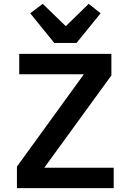

<svg xmlns="http://www.w3.org/2000/svg" viewBox="-20 -978 680 998"><path d="M571 0H68V-112L416 -592H80V-698H559V-586L210 -106H571ZM262 -755 137 -909 202 -958 322 -842 441 -958 503 -909 378 -755Z"/></svg>

Font: Writer SemiBold
Style: Regular
Weight: 600
Monospace: yes
Designer: Mike Abbink, Paul van der Laan, Pieter van Rosmalen
Foundry: Bold Monday
Version: Version 2.001 2020